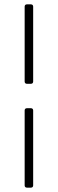

<svg xmlns="http://www.w3.org/2000/svg" viewBox="-20 -780 266 880"><path d="M103 -396H122C128 -396 132 -400 132 -406V-750C132 -756 128 -760 122 -760H103C97 -760 93 -756 93 -750V-406C93 -400 97 -396 103 -396ZM103 80H122C128 80 132 76 132 70V-274C132 -280 128 -284 122 -284H103C97 -284 93 -280 93 -274V70C93 76 97 80 103 80Z"/></svg>

Font: Barlow ExtraLight
Style: Regular
Weight: 275
Designer: Jeremy Tribby
Foundry: Tribby Type
Version: Version 1.422;hotconv 1.0.109;makeotfexe 2.5.65596